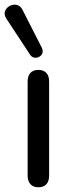

<svg xmlns="http://www.w3.org/2000/svg" viewBox="-44 -788 301 813"><path d="M118 5Q97 5 85 -8Q73 -21 73 -44V-443Q73 -467 85 -479.5Q97 -492 118 -492Q140 -492 152 -479.5Q164 -467 164 -443V-44Q164 -21 152.5 -8Q141 5 118 5ZM83 -557 -17 -709Q-26 -723 -24 -735Q-22 -747 -13 -755.5Q-4 -764 8 -767Q20 -770 32 -765.5Q44 -761 52 -745L133 -586Q139 -573 135.5 -563Q132 -553 122 -547.5Q112 -542 101 -544Q90 -546 83 -557Z"/></svg>

Font: Nunito Medium
Style: Regular
Weight: 500
Designer: Vernon Adams
Foundry: Vernon Adams
Version: Version 3.601